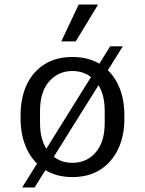

<svg xmlns="http://www.w3.org/2000/svg" viewBox="-20 -773 640 849"><path d="M300 10Q228 10 176.5 -23.5Q125 -57 98 -115.5Q71 -174 71 -248V-264Q71 -340 98 -398Q125 -456 176.5 -488.5Q228 -521 300 -521Q373 -521 424.5 -488Q476 -455 503 -397Q530 -339 530 -264V-248Q530 -172 502.5 -114Q475 -56 424 -23Q373 10 300 10ZM300 -53Q363 -53 403 -99Q443 -145 443 -229V-283Q443 -367 403 -413Q363 -459 300 -459Q238 -459 197.5 -413Q157 -367 157 -283V-229Q157 -145 197.5 -99Q238 -53 300 -53ZM78 56 467 -568H523L133 56ZM251 -590 328 -753H412V-750L315 -590Z"/></svg>

Font: Chivo Mono Light
Style: Regular
Weight: 300
Monospace: yes
Designer: Hector Gatti
Foundry: Omnibus-Type
Version: Version 1.008